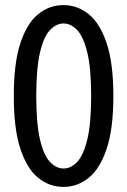

<svg xmlns="http://www.w3.org/2000/svg" viewBox="-20 -726 499 752"><path d="M228 6Q173 6 129 -30Q85 -66 59.5 -144Q34 -222 34 -350Q34 -478 59.5 -556Q85 -634 129 -670Q173 -706 228 -706Q284 -706 328 -670Q372 -634 398 -556Q424 -478 424 -350Q424 -222 398 -144Q372 -66 328 -30Q284 6 228 6ZM229 -66Q258 -66 282.5 -92Q307 -118 322 -180Q337 -242 337 -350Q337 -458 322 -520Q307 -582 282.5 -608Q258 -634 229 -634Q200 -634 175.5 -608Q151 -582 136.5 -520Q122 -458 122 -350Q122 -242 136.5 -180Q151 -118 175.5 -92Q200 -66 229 -66Z"/></svg>

Font: Asap Condensed VF Beta
Style: Regular
Weight: 400
Designer: Pablo Cosgaya
Foundry: Omnibus-Type
Version: Version 1.008